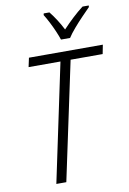

<svg xmlns="http://www.w3.org/2000/svg" viewBox="-101 -1002 716 1062"><g transform="rotate(-10 257.0 -470.5)"><path d="M127 0 267 -663H88L99 -714H514L504 -663H324L183 0ZM291 -782Q284 -803 272 -831Q260 -859 246 -886Q232 -913 220 -932L222 -941H254Q271 -920 289.5 -891.5Q308 -863 323 -833Q350 -862 380.5 -890.5Q411 -919 440 -941H475L474 -932Q456 -914 430 -887Q404 -860 380 -832Q356 -804 342 -782Z"/></g></svg>

Font: Noto Sans SemiCondensed Light
Style: Italic
Weight: 300
Width: 4
Italic angle: -12°
Designer: Monotype Design Team
Foundry: Monotype Imaging Inc.
Version: Version 2.013; ttfautohint (v1.8.4.7-5d5b)